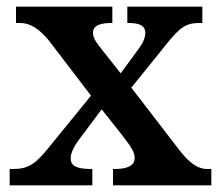

<svg xmlns="http://www.w3.org/2000/svg" viewBox="-20 -556 660 576"><path d="M9 0H257V-49H253C209 -49 192 -59 192 -81C192 -99 205 -121 217 -137L285 -228L346 -151C378 -110 384 -97 384 -82C384 -60 364 -49 324 -49H319V0H614V-49H601C576 -49 551 -64 521 -102L374 -293L478 -422C520 -475 539 -487 578 -487H587V-536H362V-487H365C395 -487 416 -481 416 -457C416 -439 405 -421 389 -400L342 -336L282 -412C266 -432 259 -444 259 -458C259 -474 270 -487 314 -487H317V-536H28V-487H41C71 -487 98 -469 127 -434L253 -269L126 -113C86 -64 66 -49 18 -49H9Z"/></svg>

Font: Noto Serif Georgian SemiBold
Style: Regular
Weight: 600
Designer: Monotype Design Team, Akaki Razmadze
Foundry: Google LLC
Version: Version 2.003